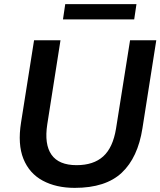

<svg xmlns="http://www.w3.org/2000/svg" viewBox="-20 -900 777 930"><path d="M342 10Q252 10 187 -25Q122 -60 93.5 -130.5Q65 -201 82 -307L145 -705H273L209 -298Q194 -201 229.5 -150.5Q265 -100 351 -100Q433 -100 480 -142.5Q527 -185 542 -277L610 -705H737L670 -279Q648 -137 570 -63.5Q492 10 342 10ZM285 -806 296 -880H641L630 -806Z"/></svg>

Font: Nunito Sans
Style: Bold Italic
Weight: 700
Italic angle: -9°
Designer: Vernon Adams
Foundry: Vernon Adams
Version: Version 3.006; ttfautohint (v1.8.3)